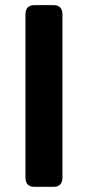

<svg xmlns="http://www.w3.org/2000/svg" viewBox="-20 -720 339 740"><path d="M112.3 0Q78.1 0 78.1 -36.6V-663.6Q78.1 -700.2 112.3 -700.2H186.5Q220.7 -700.2 220.7 -663.6V-36.6Q220.7 0 186.5 0Z"/></svg>

Font: Istok Web
Style: Bold
Weight: 700
Designer: Andrey V. Panov
Foundry: Andrey V. Panov
Version: Version 1.0.2g